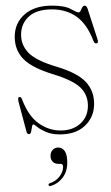

<svg xmlns="http://www.w3.org/2000/svg" viewBox="-20 -456 385 665"><path d="M189.5 -4Q232 -4 258.2 -27.8Q284.5 -51.5 284.5 -90Q284.5 -127.5 258.5 -152.8Q232.5 -178 163.5 -199Q90 -221.5 60.5 -252.2Q31 -283 31 -328.5Q31 -376 65.2 -406.2Q99.5 -436.5 160.5 -436.5Q204 -436.5 225 -424.8Q246 -413 252.5 -413Q257.5 -413 262 -424.8Q266.5 -436.5 273.5 -436.5Q279 -436.5 283 -427L317.5 -320.5Q321.5 -309 316.5 -306.5Q308.5 -302.5 303.5 -314.5Q281.5 -372.5 245.5 -398Q209.5 -423.5 160 -423.5Q107 -423.5 80 -398.8Q53 -374 53 -335.5Q53 -299.5 79 -272.8Q105 -246 176 -225Q248 -203.5 277 -172.5Q306 -141.5 306 -96.5Q306 -51 274.5 -20.8Q243 9.5 187.5 9.5Q159 9.5 139.5 1Q120 -7.5 109.2 -16.2Q98.5 -25 95.5 -25Q92 -25 90.8 -16.5Q89.5 -8 87.8 0.2Q86 8.5 80.5 8.5Q74 8.5 72 1L45 -100.5Q40.5 -117 45.5 -119.5Q52.5 -123 56.5 -111.5Q79 -53 114.5 -28.5Q150 -4 189.5 -4ZM182 111.5Q169 111.5 162 103.5Q155 95.5 155 84Q155 71 162.5 63Q170 55 182 55Q195.5 55 204.2 67.2Q213 79.5 213 106.5Q213 138 197.2 159Q181.5 180 157.5 187.5Q150.5 190 148.5 185.5Q146.5 180.5 153 178.5Q174 171.5 186.2 155.2Q198.5 139 198.5 122Q198.5 111.5 190 111.5Z"/></svg>

Font: Fraunces 144pt Soft Thin
Style: Regular
Weight: 100
Version: Version 1.000;[0bf87f6ff]